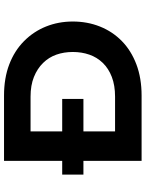

<svg xmlns="http://www.w3.org/2000/svg" viewBox="98 -838 740 977"><g transform="rotate(-90 468.5 -350.0)"><path d="M68 -296V-404H453V-296ZM138 0V-700H470Q559 -700 628.5 -673.5Q698 -647 747 -598.5Q796 -550 821.5 -486.5Q847 -423 847 -350Q847 -276 821.5 -212Q796 -148 747.5 -100.5Q699 -53 629 -26.5Q559 0 470 0ZM288 -109 272 -135H465Q522 -135 565 -151.5Q608 -168 636.5 -197.5Q665 -227 678.5 -266Q692 -305 692 -350Q692 -395 678.5 -433.5Q665 -472 636 -501.5Q607 -531 564.5 -548Q522 -565 465 -565H269L288 -589Z"/></g></svg>

Font: Lexend Giga SemiBold
Style: Regular
Weight: 600
Designer: Bonnie Shaver-Troup, Thomas Jockin
Foundry: Lexend
Version: Version 1.007